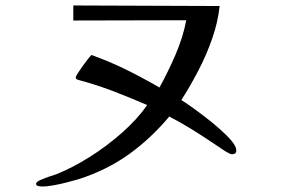

<svg xmlns="http://www.w3.org/2000/svg" viewBox="-20 -692 1040 702"><path d="M844 -142Q844 -128 828 -128Q822 -128 808 -136.5Q794 -145 780.5 -154.5Q767 -164 762 -167Q722 -194 681.5 -219Q641 -244 599 -266Q530 -184 450 -127Q370 -70 268 -37Q251 -32 226 -25.5Q201 -19 176 -14.5Q151 -10 134 -10Q130 -10 121 -11.5Q112 -13 112 -20Q112 -27 128 -34Q144 -41 162 -47Q180 -53 186 -55Q244 -78 307 -117.5Q370 -157 426.5 -207Q483 -257 518 -308Q458 -334 397 -357.5Q336 -381 273 -398Q269 -399 263 -401Q257 -403 257 -409Q257 -413 264.5 -424.5Q272 -436 282 -450Q292 -464 301 -475.5Q310 -487 314 -491Q379 -468 441 -437.5Q503 -407 563 -372Q594 -428 621.5 -491.5Q649 -555 661 -618L248 -617V-672L783 -670Q777 -612 756 -551.5Q735 -491 705 -433.5Q675 -376 643 -326Q655 -319 679 -302Q703 -285 731 -263.5Q759 -242 785 -219Q811 -196 827.5 -176Q844 -156 844 -142Z"/></svg>

Font: Kaisei Opti Medium
Style: Regular
Weight: 500
Designer: Font-Kai, 金井和夫
Foundry: KAZUO KANAI
Version: Version 5.003